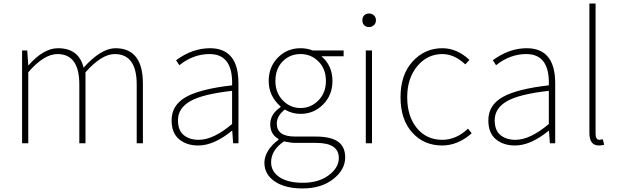

<svg xmlns="http://www.w3.org/2000/svg" viewBox="-20 -814 3518 1091"><path d="M105.5 0V-527.3H134.8L140.6 -443.4H142.6Q227.5 -540 309.6 -540Q427.7 -540 455.1 -429.7Q554.7 -540 635.7 -540Q792 -540 792 -338.9V0H756.8V-334Q756.8 -506.8 631.8 -506.8Q557.6 -506.8 465.8 -403.3V0H430.7V-334Q430.7 -506.8 306.6 -506.8Q229.5 -506.8 140.6 -403.3V0Z M1106.4 12.7Q1040 12.7 997.6 -22.9Q955.1 -58.6 955.1 -129.9Q955.1 -216.8 1036.6 -262.7Q1118.2 -308.6 1298.8 -329.1Q1304.7 -506.8 1170.9 -506.8Q1078.1 -506.8 999 -443.4L980.5 -471.7Q1073.2 -540 1172.9 -540Q1335 -540 1335 -340.8V0H1304.7L1299.8 -70.3H1296.9Q1195.3 12.7 1106.4 12.7ZM1109.4 -19.5Q1192.4 -19.5 1298.8 -109.4V-297.9Q1131.8 -279.3 1061.5 -239.3Q991.2 -199.2 991.2 -130.9Q991.2 -73.2 1023.9 -46.4Q1056.6 -19.5 1109.4 -19.5Z M1699.2 256.8Q1599.6 256.8 1541 216.8Q1482.4 176.8 1482.4 110.4Q1482.4 76.2 1503.9 41.5Q1525.4 6.8 1562.5 -19.5V-24.4Q1515.6 -50.8 1515.6 -108.4Q1515.6 -166 1574.2 -205.1V-209Q1506.8 -268.6 1506.8 -353.5Q1506.8 -433.6 1559.1 -486.8Q1611.3 -540 1687.5 -540Q1724.6 -540 1756.8 -527.3H1932.6V-494.1H1806.6Q1869.1 -441.4 1869.1 -353.5Q1869.1 -274.4 1816.4 -220.7Q1763.7 -167 1687.5 -167Q1639.6 -167 1598.6 -191.4Q1552.7 -156.2 1552.7 -111.3Q1552.7 -38.1 1656.2 -38.1H1772.5Q1859.4 -38.1 1900.4 -9.3Q1941.4 19.5 1941.4 80.1Q1941.4 150.4 1873.5 203.6Q1805.7 256.8 1699.2 256.8ZM1687.5 -200.2Q1747.1 -200.2 1789.6 -243.7Q1832 -287.1 1832 -353.5Q1832 -421.9 1790 -464.4Q1748 -506.8 1687.5 -506.8Q1627 -506.8 1585.9 -464.8Q1544.9 -422.9 1544.9 -353.5Q1544.9 -287.1 1586.9 -243.7Q1628.9 -200.2 1687.5 -200.2ZM1701.2 224.6Q1791 224.6 1848.1 181.6Q1905.3 138.7 1905.3 84Q1905.3 -2 1777.3 -2H1658.2Q1631.8 -2 1593.8 -10.7Q1520.5 39.1 1520.5 107.4Q1520.5 161.1 1568.4 192.9Q1616.2 224.6 1701.2 224.6Z M2058.6 0V-527.3H2093.8V0ZM2077.1 -660.2Q2060.5 -660.2 2049.8 -670.4Q2039.1 -680.7 2039.1 -698.2Q2039.1 -716.8 2049.8 -727.1Q2060.5 -737.3 2077.1 -737.3Q2092.8 -737.3 2104.5 -727.1Q2116.2 -716.8 2116.2 -698.2Q2116.2 -681.6 2104.5 -670.9Q2092.8 -660.2 2077.1 -660.2Z M2492.2 12.7Q2388.7 12.7 2322.3 -61Q2255.9 -134.8 2255.9 -261.7Q2255.9 -389.6 2324.7 -464.8Q2393.6 -540 2493.2 -540Q2577.1 -540 2647.5 -473.6L2624 -448.2Q2561.5 -506.8 2493.2 -506.8Q2408.2 -506.8 2351.1 -438Q2293.9 -369.1 2293.9 -261.7Q2293.9 -153.3 2348.6 -86.4Q2403.3 -19.5 2493.2 -19.5Q2572.3 -19.5 2639.6 -83L2660.2 -56.6Q2582 12.7 2492.2 12.7Z M2906.2 12.7Q2839.8 12.7 2797.4 -22.9Q2754.9 -58.6 2754.9 -129.9Q2754.9 -216.8 2836.4 -262.7Q2918 -308.6 3098.6 -329.1Q3104.5 -506.8 2970.7 -506.8Q2877.9 -506.8 2798.8 -443.4L2780.3 -471.7Q2873 -540 2972.7 -540Q3134.8 -540 3134.8 -340.8V0H3104.5L3099.6 -70.3H3096.7Q2995.1 12.7 2906.2 12.7ZM2909.2 -19.5Q2992.2 -19.5 3098.6 -109.4V-297.9Q2931.6 -279.3 2861.3 -239.3Q2791 -199.2 2791 -130.9Q2791 -73.2 2823.7 -46.4Q2856.4 -19.5 2909.2 -19.5Z M3382.8 12.7Q3329.1 12.7 3329.1 -58.6V-793.9H3364.3V-52.7Q3364.3 -19.5 3386.7 -19.5Q3389.6 -19.5 3405.3 -22.5L3413.1 8.8Q3395.5 12.7 3382.8 12.7Z"/></svg>

Font: Bpmf Zihi Sans ExtraLight
Style: ExtraLight
Weight: 250
Foundry: But Ko
Version: Version 1.320